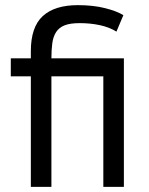

<svg xmlns="http://www.w3.org/2000/svg" viewBox="-20 -727 580 747"><path d="M462 -500V0H382V-430H180V0H100V-430H22V-500H100V-528Q100 -622 146.5 -664.5Q193 -707 283 -707Q342 -707 388 -695.5Q434 -684 460 -668L433 -604Q406 -621 369 -629Q332 -637 290 -637Q253 -637 231.5 -628.5Q210 -620 198.5 -602.5Q187 -585 183.5 -559Q180 -533 180 -500Z"/></svg>

Font: PT Sans
Style: Regular
Weight: 400
Version: Version 2.003W OFL; ttfautohint (v1.6)